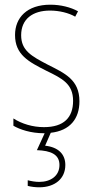

<svg xmlns="http://www.w3.org/2000/svg" viewBox="-20 -557 396 817"><path d="M258 145C258 99 228 69 172 63L196 8C278 -1 318 -52 318 -126C318 -218 256 -245 183 -282C114 -318 70 -342 70 -407C70 -476 119 -512 193 -512C232 -512 273 -502 300 -486L312 -509C281 -526 239 -537 194 -537C95 -537 44 -482 44 -408C44 -324 102 -294 177 -256C245 -223 291 -200 291 -128C291 -57 252 -16 167 -16C119 -16 73 -30 37 -53V-22C64 -6 111 10 167 10H170L137 82C196 84 233 100 233 145C233 192 195 217 147 217C131 217 113 214 98 210V234C113 238 131 240 147 240C214 240 258 203 258 145Z"/></svg>

Font: Noto Sans Arabic UI Cn Th
Style: Regular
Weight: 100
Width: 3
Designer: Monotype Design Team, Nadine Chahine and Nizar Qandah
Foundry: Monotype Imaging Inc.
Version: Version 2.010